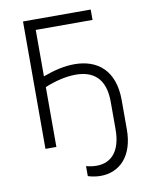

<svg xmlns="http://www.w3.org/2000/svg" viewBox="-96 -772 829 1039"><g transform="rotate(-10 318.5 -252.0)"><path d="M303 130V185C325 192 349 196 372 196C478 196 555 118 555 -27V-188C555 -353 462 -424 336 -424C282 -424 225 -411 163 -388V-643H475V-700H103V0H163V-329C222 -353 280 -367 333 -367C428 -367 495 -320 495 -190V-39C495 82 441 138 360 138C340 138 322 135 303 130Z"/></g></svg>

Font: Fixel Display Light
Style: Regular
Weight: 300
Designer: AlfaBravo + MacPaw
Foundry: Kyrylo Tkachov, Marchela Mozhyna, Serhii Makarenko, Maria Weinstein, Zakhar Kryvoshyya
Version: Version 1.211